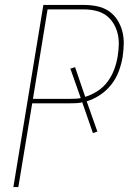

<svg xmlns="http://www.w3.org/2000/svg" viewBox="-20 -755 540 775"><path d="M34 0 155 -735H320Q347 -735 373 -729.5Q399 -724 419.5 -710Q440 -696 453.5 -675Q467 -654 473.5 -629.5Q480 -605 479.5 -578.5Q479 -552 475 -525Q470 -496 459.5 -467.5Q449 -439 430 -414.5Q411 -390 385 -372.5Q359 -355 330 -346L373 -224L355 -218L312 -342Q299 -339 287 -338.5Q275 -338 262 -338H110L54 0ZM262 -356Q273 -356 284 -356.5Q295 -357 306 -359L264 -478L283 -484L324 -364Q350 -372 374.5 -388Q399 -404 415.5 -427Q432 -450 441.5 -476Q451 -502 455 -528Q459 -552 459.5 -575.5Q460 -599 454.5 -621Q449 -643 437 -662Q425 -681 407.5 -693.5Q390 -706 367 -711.5Q344 -717 320 -717H172L113 -356Z"/></svg>

Font: Iosevka Term Curly Th Obl
Style: Regular
Weight: 100
Italic angle: -9°
Designer: Belleve Invis
Foundry: Belleve Invis
Version: Version 32.3.0